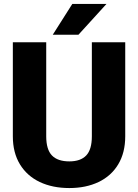

<svg xmlns="http://www.w3.org/2000/svg" viewBox="-20 -942 699 972"><path d="M377 -766H247L346 -922H519ZM331 10Q246 10 181.5 -20.5Q117 -51 81 -110Q45 -169 45 -252V-728H214V-252Q214 -185 243 -155Q272 -125 331 -125Q388 -125 416.5 -155Q445 -185 445 -252V-728H614V-252Q614 -169 578.5 -110Q543 -51 479 -20.5Q415 10 331 10Z"/></svg>

Font: Freesentation 9 Black
Style: Regular
Weight: 900
Designer: glyphs from Roboto by Christian Robertson / Hangul glyphs from Noto Sans CJK(Source Han Sans) by Jang Soo-young and Kang
Foundry: PT&
Version: Version 2.001